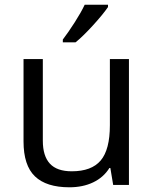

<svg xmlns="http://www.w3.org/2000/svg" viewBox="-20 -786 654 816"><path d="M162 -535V-188Q162 -123 192 -90.5Q222 -58 285 -58Q369 -58 408 -104Q447 -150 447 -254V-535H528V0H461L449 -72H445Q420 -32 376 -11Q332 10 275 10Q177 10 128.5 -36.5Q80 -83 80 -185V-535ZM247 -618Q270 -648 297.5 -691Q325 -734 340 -766H439V-756Q417 -724 374.5 -677.5Q332 -631 301 -606H247Z"/></svg>

Font: Stephens Clock
Style: Regular
Weight: 400
Designer: Peter Wiegel (catfonts.de) with slight modifications by DT1.org
Version: Version 0.9.1